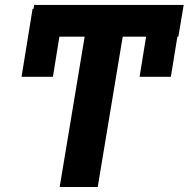

<svg xmlns="http://www.w3.org/2000/svg" viewBox="-20 -747 754 767"><path d="M713.8 -727.3 692.5 -600.5H688.6L662.6 -440.3H537.6L563.6 -600.5H470.2L370.4 0H218.4L318.2 -600.5H217.3L191.4 -440.3H66.1L110.1 -711.6H114L116.5 -727.3Z"/></svg>

Font: Inter UI
Style: Bold Italic
Weight: 700
Italic angle: 9.39999°
Designer: Rasmus Andersson
Foundry: rsms
Version: 3.2;8d6f07862